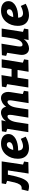

<svg xmlns="http://www.w3.org/2000/svg" viewBox="1569 -2203 605 3869"><g transform="rotate(-90 1871.5 -268.5)"><path d="M-43 -2 -11 -136Q-5 -135 1.5 -134.5Q8 -134 13 -134Q60 -134 86.5 -172Q113 -210 129.5 -276.5Q146 -343 162 -428L97 -451L111 -537H554L490 -107L551 -86L538 0L309 5L372 -412H286Q260 -278 231 -182.5Q202 -87 159 -36.5Q116 14 46 14Q6 14 -43 -2Z M823 13Q761 13 712 -11Q663 -35 635 -85Q607 -135 607 -214Q607 -279 627.5 -339Q648 -399 687.5 -447Q727 -495 784.5 -522.5Q842 -550 915 -550Q1004 -550 1054.5 -510Q1105 -470 1105 -402Q1105 -353 1079 -316.5Q1053 -280 1008.5 -255.5Q964 -231 907.5 -218.5Q851 -206 790 -206Q781 -206 772 -206Q774 -154 798 -130.5Q822 -107 861 -107Q891 -107 928.5 -119Q966 -131 1008 -152L1052 -53Q993 -20 934.5 -3.5Q876 13 823 13ZM892 -433Q866 -433 844.5 -415Q823 -397 808 -368Q793 -339 784 -305Q791 -305 801 -305Q836 -305 868.5 -314Q901 -323 921.5 -340.5Q942 -358 942 -385Q942 -406 929 -419.5Q916 -433 892 -433Z M1728 5 1780 -322Q1787 -363 1783 -391.5Q1779 -420 1752 -420Q1721 -420 1686.5 -374.5Q1652 -329 1637 -236L1601 0H1436L1488 -322Q1494 -363 1490.5 -391.5Q1487 -420 1460 -420Q1428 -420 1393.5 -374.5Q1359 -329 1344 -236L1308 0H1143L1210 -424L1146 -447L1160 -533L1383 -541L1362 -449Q1400 -501 1447 -526Q1494 -551 1537 -551Q1585 -551 1616 -523Q1647 -495 1655 -447Q1693 -500 1740 -525.5Q1787 -551 1830 -551Q1897 -551 1930 -498Q1963 -445 1950 -362L1911 -112L1976 -89L1963 0Z M2043 0 2110 -427 2047 -447 2061 -533 2292 -541 2260 -338H2415L2446 -537H2611L2543 -110L2610 -86L2597 0L2360 5L2396 -217H2241L2207 0Z M2831 14Q2759 14 2724.5 -39Q2690 -92 2703 -174L2742 -426L2680 -447L2694 -533L2926 -541L2873 -215Q2866 -174 2871.5 -145.5Q2877 -117 2907 -117Q2944 -117 2979.5 -162Q3015 -207 3030 -301L3066 -537H3231L3164 -108L3230 -86L3216 0L3000 5L3018 -94Q2979 -39 2929 -13Q2879 13 2831 14Z M3501 13Q3439 13 3390 -11Q3341 -35 3313 -85Q3285 -135 3285 -214Q3285 -279 3305.5 -339Q3326 -399 3365.5 -447Q3405 -495 3462.5 -522.5Q3520 -550 3593 -550Q3682 -550 3732.5 -510Q3783 -470 3783 -402Q3783 -353 3757 -316.5Q3731 -280 3686.5 -255.5Q3642 -231 3585.5 -218.5Q3529 -206 3468 -206Q3459 -206 3450 -206Q3452 -154 3476 -130.5Q3500 -107 3539 -107Q3569 -107 3606.5 -119Q3644 -131 3686 -152L3730 -53Q3671 -20 3612.5 -3.5Q3554 13 3501 13ZM3570 -433Q3544 -433 3522.5 -415Q3501 -397 3486 -368Q3471 -339 3462 -305Q3469 -305 3479 -305Q3514 -305 3546.5 -314Q3579 -323 3599.5 -340.5Q3620 -358 3620 -385Q3620 -406 3607 -419.5Q3594 -433 3570 -433Z"/></g></svg>

Font: Bitter ExtraBold
Style: Italic
Weight: 800
Italic angle: -9°
Designer: Sol Matas, and Bitter project Authors
Foundry: Sol Matas
Version: Version 2.001